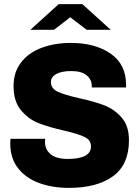

<svg xmlns="http://www.w3.org/2000/svg" viewBox="-20 -905 683 935"><path d="M594 -491V-479H427V-485Q427 -518 401.5 -538.5Q376 -559 328 -559Q280 -559 254 -544.5Q228 -530 228 -506Q228 -474 261 -458.5Q294 -443 365 -427Q439 -411 488 -392Q537 -373 572.5 -332.5Q608 -292 608 -222Q608 -103 530 -46.5Q452 10 315 10Q237 10 172.5 -13Q108 -36 69 -84.5Q30 -133 30 -206Q30 -219 31 -229H200L199 -215Q199 -177 226.5 -154Q254 -131 309 -131Q423 -131 423 -192Q423 -223 392 -238Q361 -253 292 -269Q217 -286 167.5 -305.5Q118 -325 82 -368.5Q46 -412 46 -486Q46 -554 83 -601.5Q120 -649 183.5 -672.5Q247 -696 325 -696Q443 -696 518.5 -644Q594 -592 594 -491ZM322 -821 243 -760H128L266 -885H381L519 -760H402Z"/></svg>

Font: Chivo ExtraBold
Style: Regular
Weight: 800
Designer: Hector Gatti
Foundry: Omnibus-Type
Version: Version 1.007